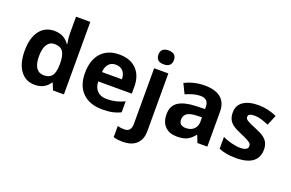

<svg xmlns="http://www.w3.org/2000/svg" viewBox="-117 -1205 2865 1890"><g transform="rotate(20 1315.0 -260.0)"><path d="M251 9.8Q154.8 9.8 99.9 -64.9Q44.9 -139.6 44.9 -272Q44.9 -406.2 100.8 -481.2Q156.7 -556.2 254.9 -556.2Q357.9 -556.2 412.1 -476.1H417Q405.8 -537.1 405.8 -585V-759.8H555.2V0H440.9L412.1 -70.8H405.8Q355 9.8 251 9.8ZM303.2 -108.9Q360.4 -108.9 387 -142.1Q413.6 -175.3 416 -254.9V-271Q416 -358.9 388.9 -397Q361.8 -435.1 300.8 -435.1Q251 -435.1 223.4 -392.8Q195.8 -350.6 195.8 -270Q195.8 -189.5 223.6 -149.2Q251.5 -108.9 303.2 -108.9Z M937 -450.2Q889.6 -450.2 862.8 -420.2Q835.9 -390.1 832 -335H1041Q1040 -390.1 1012.2 -420.2Q984.4 -450.2 937 -450.2ZM958 9.8Q826.2 9.8 752 -63Q677.7 -135.7 677.7 -269Q677.7 -406.2 746.3 -481.2Q814.9 -556.2 936 -556.2Q1051.8 -556.2 1116.2 -490.2Q1180.7 -424.3 1180.7 -308.1V-235.8H828.6Q831.1 -172.4 866.2 -136.7Q901.4 -101.1 964.8 -101.1Q1014.2 -101.1 1058.1 -111.3Q1102.1 -121.6 1149.9 -144V-28.8Q1110.8 -9.3 1066.4 0.2Q1022 9.8 958 9.8Z M1257.8 240.2Q1200.7 240.2 1159.7 228V110.8Q1193.8 120.1 1229.5 120.1Q1267.1 120.1 1284.4 99.1Q1301.8 78.1 1301.8 37.1V-545.9H1450.7V59.1Q1450.7 146 1400.4 193.1Q1350.1 240.2 1257.8 240.2ZM1295.4 -687Q1295.4 -759.8 1376.5 -759.8Q1457.5 -759.8 1457.5 -687Q1457.5 -652.3 1437.3 -633.1Q1417 -613.8 1376.5 -613.8Q1295.4 -613.8 1295.4 -687Z M1953.6 0 1924.8 -74.2H1920.9Q1883.3 -26.9 1843.5 -8.5Q1803.7 9.8 1739.7 9.8Q1661.1 9.8 1616 -35.2Q1570.8 -80.1 1570.8 -163.1Q1570.8 -250 1631.6 -291.3Q1692.4 -332.5 1814.9 -336.9L1909.7 -339.8V-363.8Q1909.7 -446.8 1824.7 -446.8Q1759.3 -446.8 1670.9 -407.2L1621.6 -507.8Q1715.8 -557.1 1830.6 -557.1Q1940.4 -557.1 1999 -509.3Q2057.6 -461.4 2057.6 -363.8V0ZM1909.7 -252.9 1852.1 -251Q1787.1 -249 1755.4 -227.5Q1723.6 -206.1 1723.6 -162.1Q1723.6 -99.1 1795.9 -99.1Q1847.7 -99.1 1878.7 -128.9Q1909.7 -158.7 1909.7 -208Z M2591.8 -162.1Q2591.8 -78.1 2533.4 -34.2Q2475.1 9.8 2358.9 9.8Q2299.3 9.8 2257.3 1.7Q2215.3 -6.3 2178.7 -22V-145Q2220.2 -125.5 2272.2 -112.3Q2324.2 -99.1 2363.8 -99.1Q2444.8 -99.1 2444.8 -146Q2444.8 -163.6 2434.1 -174.6Q2423.3 -185.5 2397 -199.5Q2370.6 -213.4 2326.7 -231.9Q2263.7 -258.3 2234.1 -280.8Q2204.6 -303.2 2191.2 -332.3Q2177.7 -361.3 2177.7 -403.8Q2177.7 -476.6 2234.1 -516.4Q2290.5 -556.2 2394 -556.2Q2492.7 -556.2 2585.9 -513.2L2541 -405.8Q2500 -423.3 2464.4 -434.6Q2428.7 -445.8 2391.6 -445.8Q2325.7 -445.8 2325.7 -410.2Q2325.7 -390.1 2346.9 -375.5Q2368.2 -360.8 2439.9 -332Q2503.9 -306.2 2533.7 -283.7Q2563.5 -261.2 2577.6 -231.9Q2591.8 -202.6 2591.8 -162.1Z"/></g></svg>

Font: Zoram GWebM
Style: Bold
Weight: 700
Foundry: Ascender Corporation
Version: Version 1.000